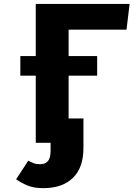

<svg xmlns="http://www.w3.org/2000/svg" viewBox="-20 -731 684 983"><path d="M201.5 232.3Q154.4 232.3 122.1 219.2Q89.7 206.2 62.6 186.7L124.6 91.8Q138.5 99 151.8 104.4Q165.1 109.7 185.6 109.7Q211.3 109.7 225.1 94.1Q239 78.5 239 40.5V0H163.1V-343.6H84.1V-444.1H163.1V-710.8H643.6L627.7 -579H331.3V-444.1H477.4V-343.6H331.3V-124.6H407.2V26.7Q407.2 127.2 353.3 179.7Q299.5 232.3 201.5 232.3Z"/></svg>

Font: Fira Code
Style: Bold
Weight: 700
Monospace: yes
Designer: Carrois Corporate, Edenspiekermann AG, Nikita Prokopov
Foundry: Carrois Corporate, Edenspiekermann AG, Nikita Prokopov
Version: Version 6.000; ttfautohint (v1.8.2) -l 8 -r 50 -G 200 -x 14 